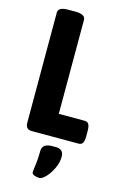

<svg xmlns="http://www.w3.org/2000/svg" viewBox="-139 -763 687 1064"><g transform="rotate(15 204.0 -231.0)"><path d="M57 -40V-670Q57 -702 115 -702H155Q213 -702 213 -670V-131H362Q378 -131 385 -119Q392 -107 392 -81V-50Q392 -24 385 -12Q378 0 362 0H94Q75 0 66 -9.5Q57 -19 57 -40ZM157 218Q157 215 159 197Q167 146 167 95Q167 51 225 51H245Q290 51 290 95Q290 127 274.5 160.5Q259 194 237.5 217Q216 240 201 240Q185 240 171 234.5Q157 229 157 218Z"/></g></svg>

Font: Asap Condensed
Style: Bold
Weight: 700
Designer: Pablo Cosgaya
Foundry: Omnibus-Type
Version: Version 1.010; ttfautohint (v1.8)